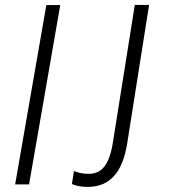

<svg xmlns="http://www.w3.org/2000/svg" viewBox="-20 -731 754 761"><path d="M95.2 0H40L163.6 -710.9H218.8ZM431.2 -32.7Q392.6 9.8 327.6 9.8Q291.5 9.8 265.1 -1.5L272.9 -52.2L273.4 -53.2L273.9 -52.7Q286.1 -47.9 300.3 -44.9Q314.9 -42 331.5 -42Q372.6 -42 395 -72.8Q418 -104 427.7 -168L514.2 -710.9V-711.4H514.6H570.3H570.8V-710.9L484.4 -164.1Q470.2 -74.7 431.2 -32.7Z"/></svg>

Font: MAUL Condensed Light Italic
Style: Light Italic
Weight: 300
Italic angle: -12°
Designer: MAUL
Version: Version 1.0; 2020; ttfautohint (v1.8.3)